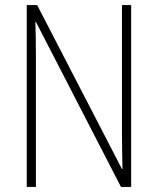

<svg xmlns="http://www.w3.org/2000/svg" viewBox="-20 -734 620 754"><path d="M495 0V-714H459V-209C459 -172 460 -117 461 -70H459L126 -714H85V0H121V-514C121 -569 120 -608 119 -648H121L455 0Z"/></svg>

Font: Noto Sans Bengali Condensed ExtraLight
Style: Regular
Weight: 200
Width: 3
Designer: Joana Ranito - Universal Thirst; Jelle Bosma - Monotype Design Team
Foundry: Universal Thirst ehf.
Version: Version 3.000